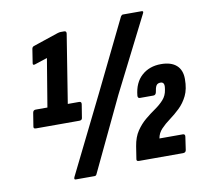

<svg xmlns="http://www.w3.org/2000/svg" viewBox="-80 -778 976 900"><g transform="rotate(-10 408.5 -327.5)"><path d="M67 -234Q54 -234 57 -246L67 -308Q69 -321 81 -321H137L175 -550L114 -530Q103 -527 105 -538L115 -602Q116 -613 125 -616L244 -656Q253 -659 260 -659H276Q288 -659 286 -646L234 -321H288Q300 -321 298 -308L288 -246Q287 -234 274 -234ZM209 34Q200 34 205 22L386 -344L551 -682Q556 -689 561 -689H650Q661 -689 655 -678L475 -322L309 27Q306 34 299 34ZM516 0Q503 0 506 -12L515 -70Q522 -113 541 -141Q560 -169 584 -189Q608 -209 632 -225.5Q656 -242 673 -261Q690 -280 694 -307L695 -314Q700 -344 679 -344Q665 -344 659 -334.5Q653 -325 650 -303Q647 -290 636 -290H572Q561 -290 562 -303Q568 -364 604.5 -396.5Q641 -429 696 -429Q744 -429 769.5 -406.5Q795 -384 795 -341Q795 -293 779.5 -261.5Q764 -230 740.5 -207.5Q717 -185 693 -167.5Q669 -150 651 -131Q633 -112 629 -87H740Q752 -87 750 -74L741 -12Q739 0 726 0Z"/></g></svg>

Font: Sofia Sans Extra Condensed ExtraBold
Style: Italic
Weight: 800
Italic angle: -9°
Designer: Botio Nikoltchev, Ani Petrova
Foundry: lettersoup
Version: Version 4.101; ttfautohint (v1.8.4.7-5d5b)